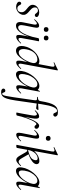

<svg xmlns="http://www.w3.org/2000/svg" viewBox="1152 -1918 1041 3385"><g transform="rotate(90 1672.5 -225.5)"><path d="M100.8 11Q63 11 34.8 -7.2Q6.6 -25.4 10.6 -51.4Q12.8 -65 21.8 -71.9Q30.8 -78.8 41.2 -78.8Q54 -78.8 60.6 -68.4Q67.2 -58 74.2 -44.9Q81.2 -31.8 94 -21.4Q106.8 -11 131.2 -11Q158 -11 174.4 -26.2Q190.8 -41.4 194.6 -71.8Q199.4 -103 186.1 -125.5Q172.8 -148 150.5 -166.1Q128.2 -184.2 106.8 -202.8Q85.4 -221.4 72.8 -244.1Q60.2 -266.8 66.2 -298.2Q72 -329.4 92.4 -351.3Q112.8 -373.2 141.2 -384.6Q169.6 -396 199.2 -396Q235 -396 258.8 -381.6Q282.6 -367.2 279.6 -346.4Q277.4 -332 267.8 -325.5Q258.2 -319 249 -319Q234.6 -319 226.6 -327.2Q218.6 -335.4 211.5 -346.3Q204.4 -357.2 193.8 -365.4Q183.2 -373.6 162.6 -373.6Q143.8 -373.6 129 -364Q114.2 -354.4 111.4 -333.8Q106.4 -304.2 119.7 -282.2Q133 -260.2 155 -241.3Q177 -222.4 198.8 -202.8Q220.6 -183.2 233.4 -159.2Q246.2 -135.2 241 -103.2Q236.2 -74.2 216.4 -47.8Q196.6 -21.4 166.7 -5.2Q136.8 11 100.8 11Z M433.8 13Q391 13 375.9 -18.3Q360.8 -49.6 375.4 -119L411.2 -297Q417 -327.6 412.1 -341.4Q407.2 -355.2 395 -355.2Q384.2 -355.2 367.2 -342.8Q350.2 -330.4 329.4 -309Q325.4 -305 321.4 -309Q317.4 -313 321.4 -317Q354.2 -355 381 -375Q407.8 -395 433.6 -395Q458 -395 465.7 -373.2Q473.4 -351.4 461.6 -297L429.8 -138Q417.4 -80.4 427 -53Q436.6 -25.6 466.4 -25.6Q498.6 -25.6 533.9 -66.8Q569.2 -108 600.6 -187.1Q632 -266.2 652.4 -378.8L664.8 -377.8Q645 -261.4 609.6 -173.2Q574.2 -85 529.2 -36Q484.2 13 433.8 13ZM629.2 9Q604.4 9 598.1 -12.7Q591.8 -34.4 601.2 -86.6L652.4 -378.8Q655 -394 684.4 -394Q698.8 -394 703.3 -392.2Q707.8 -390.4 707.8 -387.6Q707.8 -384.4 702.8 -361.2Q697.8 -338 692.8 -312L651.8 -89Q642 -30.4 668.4 -30.4Q680 -30.4 698.1 -42Q716.2 -53.6 737.6 -76Q740.6 -80 745 -75.5Q749.4 -71 745.6 -67.8Q711.2 -28.8 683.5 -9.9Q655.8 9 629.2 9ZM651 -477.6Q608.2 -477.6 608.2 -519Q608.2 -538.2 619.5 -548.9Q630.8 -559.6 650.9 -559.6Q671 -559.6 681.7 -548.9Q692.4 -538.2 692.4 -519Q692.4 -477.6 651 -477.6ZM500 -477.6Q458 -477.6 458 -519Q458 -538.2 469.3 -548.9Q480.6 -559.6 500 -559.6Q520 -559.6 530.7 -548.9Q541.4 -538.2 541.4 -519Q541.4 -477.6 500 -477.6Z M871.8 13Q847.4 13 826.4 -0.5Q805.4 -14 795.6 -44.5Q785.8 -75 794 -126Q804 -181.6 830.4 -230.6Q856.8 -279.6 894.6 -317.7Q932.4 -355.8 975.4 -377.4Q1018.4 -399 1061.8 -399Q1090 -399 1113.9 -383.4Q1137.8 -367.8 1141.4 -332L1099.4 -246Q1068.8 -171 1032.5 -112.5Q996.2 -54 955.9 -20.5Q915.6 13 871.8 13ZM904.2 -35.4Q937 -35.4 968.1 -61.3Q999.2 -87.2 1024.5 -126.5Q1049.8 -165.8 1067 -207.1Q1084.2 -248.4 1089.8 -278.4Q1097.8 -320.2 1079.5 -342.3Q1061.2 -364.4 1026 -363.6Q963 -362.8 914.3 -312.3Q865.6 -261.8 849.2 -166.4Q838.4 -100 854.6 -67.7Q870.8 -35.4 904.2 -35.4ZM1083.4 9Q1057.4 9 1051.2 -13.2Q1045 -35.4 1054.6 -89L1154.6 -619.4Q1161 -654.6 1146.1 -663.8Q1131.2 -673 1085.4 -650.6Q1081.4 -648.8 1079.4 -654.8Q1077.4 -660.8 1081.4 -661.8L1210.8 -725Q1214.2 -727 1218.2 -723Q1222.2 -719 1221.2 -717L1105.2 -89Q1099.4 -58.6 1104.7 -44.7Q1110 -30.8 1122 -30.8Q1133 -30.8 1150 -43.6Q1167 -56.4 1187.8 -77Q1191 -81 1195.4 -77Q1199.8 -73 1195.8 -69Q1162.4 -32 1136.2 -11.5Q1110 9 1083.4 9Z M1291.6 13Q1259.2 13 1242.1 -11.1Q1225 -35.2 1232.2 -91Q1240 -145.2 1266.7 -199.5Q1293.4 -253.8 1331.5 -299.1Q1369.6 -344.4 1412.7 -371.7Q1455.8 -399 1495.4 -399Q1513.8 -399 1531.6 -392.3Q1549.4 -385.6 1562.1 -370.3Q1574.8 -355 1576.8 -330.4L1534.4 -357Q1546.6 -359 1563.1 -373.4Q1579.6 -387.8 1584.6 -407Q1586.6 -410 1592.1 -408.8Q1597.6 -407.6 1596.6 -405.6L1538.6 -89Q1528.8 -30.8 1553.6 -30.8Q1565.2 -30.8 1582.4 -43.5Q1599.6 -56.2 1620.4 -77Q1623.4 -80 1627.4 -76Q1631.4 -72 1628.4 -69Q1595.8 -32 1569.1 -11.5Q1542.4 9 1516.4 9Q1491.6 9 1484.9 -12.9Q1478.2 -34.8 1487.8 -89L1512 -229L1529 -246Q1499.4 -170.4 1459.4 -111.6Q1419.4 -52.8 1376 -19.9Q1332.6 13 1291.6 13ZM1327.6 -36Q1355.6 -36 1385.6 -57.8Q1415.6 -79.6 1443.3 -115.2Q1471 -150.8 1491.5 -193.5Q1512 -236.2 1520.2 -277Q1528.2 -314 1513 -339.2Q1497.8 -364.4 1460.6 -363.6Q1426.2 -362.8 1390 -332.6Q1353.8 -302.4 1326 -251.6Q1298.2 -200.8 1288.4 -136Q1280.8 -85.8 1290.4 -60.9Q1300 -36 1327.6 -36Z M1605.2 275Q1569.8 275 1554.6 261.6Q1539.4 248.2 1541.8 231.6Q1543.2 218.8 1553.1 210Q1563 201.2 1578.2 201.2Q1594.2 201.2 1601.1 209.5Q1608 217.8 1610.8 228.9Q1613.6 240 1618.3 248.3Q1623 256.6 1635.2 256.6Q1646.8 256.6 1655.4 241.5Q1664 226.4 1673.1 181.4Q1682.2 136.4 1695.2 47L1746.2 -306Q1750.2 -331 1747.7 -342.4Q1745.2 -353.8 1732.1 -357.2Q1719 -360.6 1690.8 -360.6Q1686.8 -360.6 1687.7 -367Q1688.6 -373.4 1691.6 -373.4Q1727.6 -373.4 1742.9 -383.2Q1758.2 -393 1762.2 -418Q1777.2 -509 1794.4 -568.6Q1811.6 -628.2 1834.6 -662.7Q1857.6 -697.2 1889 -711.6Q1920.4 -726 1964.2 -726Q2000.4 -726 2019.2 -710.3Q2038 -694.6 2035.6 -673.8Q2032.6 -658.6 2023 -651.6Q2013.4 -644.6 2001 -644.6Q1985.2 -644.6 1978.4 -654.6Q1971.6 -664.6 1967.2 -677.6Q1962.8 -690.6 1955.8 -700.6Q1948.8 -710.6 1933 -710.6Q1894.4 -710.6 1866 -642.3Q1837.6 -574 1817.6 -439L1751.2 21Q1737.2 116.2 1719.1 172.1Q1701 228 1673.7 251.5Q1646.4 275 1605.2 275ZM1885 -342.2Q1873.6 -343.8 1856.4 -346.4Q1839.2 -349 1818.5 -350.8Q1797.8 -352.6 1776.2 -352.6L1778.2 -375.6Q1799.6 -375.6 1828.4 -377.6Q1857.2 -379.6 1881.1 -381.2Q1905 -382.8 1911.6 -382.8Q1916.6 -382.8 1918.1 -380.4Q1919.6 -378 1918.6 -374Q1917.4 -366 1906.6 -353.3Q1895.8 -340.6 1885 -342.2Z M2017.6 -7.2 2007.6 -8.2Q2016 -53.2 2030.6 -105.7Q2045.2 -158.2 2064.3 -209.2Q2083.4 -260.2 2105.2 -302.3Q2127 -344.4 2150.2 -369.7Q2173.4 -395 2196 -395Q2209.6 -395 2223 -387.7Q2236.4 -380.4 2244.6 -368Q2252.8 -355.6 2249.8 -341Q2247.2 -328 2238.8 -320.8Q2230.4 -313.6 2217.8 -313.6Q2202.8 -313.6 2195.4 -321.9Q2188 -330.2 2182.5 -338.5Q2177 -346.8 2166.8 -346.8Q2152.6 -346.8 2135.8 -323.3Q2119 -299.8 2100.9 -261.6Q2082.8 -223.4 2066.5 -177.9Q2050.2 -132.4 2037.3 -87.4Q2024.4 -42.4 2017.6 -7.2ZM1986.4 8Q1972.2 8 1968 6.3Q1963.8 4.6 1963.8 1.6Q1963.8 -1.6 1969.4 -26.4Q1975 -51.2 1979 -74L2012 -258.6Q2019.8 -298.8 2018 -319.3Q2016.2 -339.8 2009.3 -347.7Q2002.4 -355.6 1993.6 -355.6Q1979.8 -355.6 1963.7 -344Q1947.6 -332.4 1933.4 -318.8Q1931 -316.4 1927 -320.1Q1923 -323.8 1925.4 -327Q1955 -361.2 1981.2 -378.1Q2007.4 -395 2033 -395Q2051 -395 2060.8 -383.4Q2070.6 -371.8 2071.9 -342.8Q2073.2 -313.8 2063.4 -261L2017.6 -7.2Q2015.4 8 1986.4 8Z M2356.2 9Q2332 9 2324 -12Q2316 -33 2326.8 -89L2367.8 -297Q2379.4 -355.6 2351.2 -355.6Q2339.6 -355.6 2321.5 -344Q2303.4 -332.4 2282.2 -310Q2279 -306 2274.6 -310.5Q2270.2 -315 2274 -318.2Q2308.4 -357.2 2336.2 -376.1Q2364 -395 2389.6 -395Q2415.2 -395 2422 -373.3Q2428.8 -351.6 2418.4 -299.4L2378 -89Q2372.2 -58.6 2377.2 -44.7Q2382.2 -30.8 2394.2 -30.8Q2405.2 -30.8 2423 -42.4Q2440.8 -54 2461.6 -75.4Q2465.6 -79.4 2469.6 -75Q2473.6 -70.6 2469.6 -67.4Q2437 -29.6 2409.6 -10.3Q2382.2 9 2356.2 9ZM2419.2 -513.4Q2398.8 -513.4 2387.3 -524.4Q2375.8 -535.4 2375.8 -556.2Q2375.8 -574.6 2387.3 -585.6Q2398.8 -596.6 2419.2 -596.6Q2439.6 -596.6 2450.5 -585.6Q2461.4 -574.6 2461.4 -556.2Q2461.4 -513.4 2419.2 -513.4Z M2556.4 8Q2542.2 8 2537.6 6.3Q2533 4.6 2533 1.6Q2533 -1.6 2538.5 -24.8Q2544 -48 2548 -74L2650 -619.4Q2657.2 -654.6 2642.3 -663.8Q2627.4 -673 2581.6 -650.6Q2577.6 -648.8 2575.2 -654.8Q2572.8 -660.8 2576.8 -661.8L2706.2 -725Q2710.2 -727 2714.3 -723.2Q2718.4 -719.4 2717.4 -717L2624.8 -207.4L2588.4 -7.2Q2585.8 8 2556.4 8ZM2801.4 9Q2778.6 9 2761.5 -5.5Q2744.4 -20 2722 -58L2664 -158.8Q2652.4 -178.4 2642.3 -183.1Q2632.2 -187.8 2607.4 -181.8L2698 -212.4L2767.2 -92.4Q2788.2 -56 2802.6 -44.9Q2817 -33.8 2831.6 -33.8Q2844 -33.8 2860.8 -43.9Q2877.6 -54 2898.4 -75Q2902.4 -79 2906.4 -74.5Q2910.4 -70 2907.2 -67Q2840.4 9 2801.4 9ZM2607.4 -181.8V-195Q2673.4 -210.2 2714.1 -226.7Q2754.8 -243.2 2776.1 -265.7Q2797.4 -288.2 2803.4 -321.4Q2807.8 -344 2799.7 -356.4Q2791.6 -368.8 2774.6 -368.8Q2724.2 -368.8 2683 -325.3Q2641.8 -281.8 2624.8 -207.4L2598 -243Q2622 -287.8 2656.9 -322.8Q2691.8 -357.8 2733.7 -378.4Q2775.6 -399 2818.6 -399Q2845 -399 2857.1 -388.2Q2869.2 -377.4 2872.4 -363.4Q2875.6 -349.4 2872.8 -339Q2867.8 -308.6 2833 -278.5Q2798.2 -248.4 2740.3 -223.5Q2682.4 -198.6 2607.4 -181.8Z M2991.6 13Q2959.2 13 2942.1 -11.1Q2925 -35.2 2932.2 -91Q2940 -145.2 2966.7 -199.5Q2993.4 -253.8 3031.5 -299.1Q3069.6 -344.4 3112.7 -371.7Q3155.8 -399 3195.4 -399Q3213.8 -399 3231.6 -392.3Q3249.4 -385.6 3262.1 -370.3Q3274.8 -355 3276.8 -330.4L3234.4 -357Q3246.6 -359 3263.1 -373.4Q3279.6 -387.8 3284.6 -407Q3286.6 -410 3292.1 -408.8Q3297.6 -407.6 3296.6 -405.6L3238.6 -89Q3228.8 -30.8 3253.6 -30.8Q3265.2 -30.8 3282.4 -43.5Q3299.6 -56.2 3320.4 -77Q3323.4 -80 3327.4 -76Q3331.4 -72 3328.4 -69Q3295.8 -32 3269.1 -11.5Q3242.4 9 3216.4 9Q3191.6 9 3184.9 -12.9Q3178.2 -34.8 3187.8 -89L3212 -229L3229 -246Q3199.4 -170.4 3159.4 -111.6Q3119.4 -52.8 3076 -19.9Q3032.6 13 2991.6 13ZM3027.6 -36Q3055.6 -36 3085.6 -57.8Q3115.6 -79.6 3143.3 -115.2Q3171 -150.8 3191.5 -193.5Q3212 -236.2 3220.2 -277Q3228.2 -314 3213 -339.2Q3197.8 -364.4 3160.6 -363.6Q3126.2 -362.8 3090 -332.6Q3053.8 -302.4 3026 -251.6Q2998.2 -200.8 2988.4 -136Q2980.8 -85.8 2990.4 -60.9Q3000 -36 3027.6 -36Z"/></g></svg>

Font: Cormorant Light
Style: Italic
Weight: 300
Italic angle: -10°
Designer: Christian Thalmann (Catharsis Fonts)
Foundry: Catharsis Fonts
Version: Version 4.000